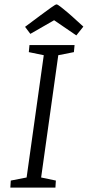

<svg xmlns="http://www.w3.org/2000/svg" viewBox="-20 -853 399 873"><path d="M27 0 29 -32 101 -46 179 -602 111 -616 114 -648H319L316 -616L245 -602L167 -46L234 -32L232 0ZM327 -692 226 -761 118 -699 94 -731 165 -784Q196 -807 210 -817Q224 -827 229.5 -830Q235 -833 237 -833Q242 -833 256.5 -821.5Q271 -810 286 -797.5Q301 -785 305 -781L359 -732Z"/></svg>

Font: Faustina Light
Style: Italic
Weight: 300
Italic angle: -8°
Designer: Alfonso Garcia
Foundry: http://www.omnibus-type.com
Version: Version 1.200